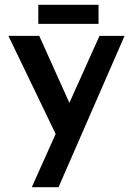

<svg xmlns="http://www.w3.org/2000/svg" viewBox="-20 -573 551 797"><path d="M112 204 211 -17 15 -424H143L268 -146L393 -424H497L223 204ZM139 -553H389V-474H139Z"/></svg>

Font: Reem Kufi Medium
Style: Regular
Weight: 500
Designer: Khaled Hosny
Version: Version 1.001